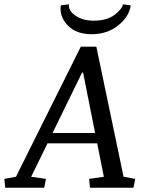

<svg xmlns="http://www.w3.org/2000/svg" viewBox="-81 -879 667 899"><path d="M303.2 -539.1 165 -256.3H364.3L308.1 -539.1ZM497.6 -51.3 552.2 -41.5 543.9 0H340.3L336.4 -41.5L405.3 -51.3L374 -208H141.6L64.9 -51.3L134.3 -41.5L126 0H-56.6L-60.5 -41.5L-6.3 -51.3L297.4 -660.6H370.1ZM203.6 -854 241.7 -858.9Q238.8 -836.9 256.8 -818.8Q293.9 -782.2 357.4 -782.2Q420.4 -782.2 456.1 -810.1Q491.7 -837.9 494.6 -858.9L531.2 -854Q523.9 -801.3 472.7 -760.3Q421.4 -718.8 348.1 -718.8Q275.4 -718.8 235.8 -760.3Q196.3 -801.8 203.6 -854Z"/></svg>

Font: NoticiaText-Italic
Style: Italic
Weight: 400
Italic angle: -8°
Designer: JM Sole
Foundry: JM Sole
Version: Version 1.003